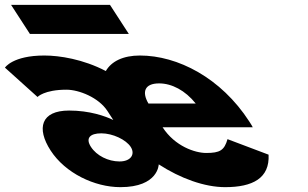

<svg xmlns="http://www.w3.org/2000/svg" viewBox="-239 -757 1272 792"><path d="M-84.2 -357C-84.2 -357 -56.7 -387 35.3 -387C86.3 -387 168.1 -355 204.3 -299L228.3 -262C194.9 -278 131 -301 46 -301C-70 -301 -89.7 -228 -30.1 -136C30.2 -43 150.7 15 257.7 15C414.7 15 415.8 -79 415.8 -79C505.4 -21 604.7 15 689.7 15C803.7 15 873.8 -22 868.9 -119L699.5 -183C686.3 -137 668.4 -126 611.4 -126C566.4 -126 482.9 -153 431.7 -232H803.7C800.8 -238 793.7 -249 789.2 -256C672.6 -436 494 -528 338 -528C269 -528 220.5 -504 197.5 -464C103.7 -513 6 -528 -56 -528C-187 -528 -218.6 -478 -218.6 -478ZM373.3 -330C345.8 -377 356.5 -413 417.5 -413C469.5 -413 525.3 -384 568.3 -330ZM136.2 -151C112.9 -187 131.9 -207 178.9 -207C225.9 -207 280.8 -181 300.2 -151C319.6 -121 301.1 -91 254.1 -91C207.1 -91 159.5 -115 136.2 -151ZM-193.4 -737 -115.6 -617H292.4L214.6 -737Z"/></svg>

Font: Hussar
Style: BdOpOblSeven
Weight: 700
Foundry: Cannot Into Space Fonts
Version: Version 2.00